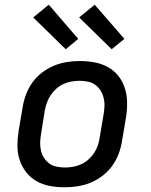

<svg xmlns="http://www.w3.org/2000/svg" viewBox="-20 -787 640 815"><path d="M255 8Q223 8 192.5 2.5Q162 -3 136 -17.5Q110 -32 91.5 -55.5Q73 -79 63.5 -107.5Q54 -136 54 -167.5Q54 -199 59 -231L76 -331Q80 -358 90 -385Q100 -412 117 -436Q134 -460 158 -478.5Q182 -497 208.5 -508Q235 -519 263 -523.5Q291 -528 318 -528Q350 -528 380.5 -522.5Q411 -517 437.5 -502.5Q464 -488 482.5 -464.5Q501 -441 510 -412.5Q519 -384 519.5 -352.5Q520 -321 515 -289L498 -189Q494 -162 484 -135Q474 -108 457 -84Q440 -60 416 -41.5Q392 -23 365.5 -12Q339 -1 310.5 3.5Q282 8 255 8ZM256 -76Q273 -76 290 -79Q307 -82 324 -89.5Q341 -97 355 -109.5Q369 -122 379 -137Q389 -152 395 -169Q401 -186 403 -203L420 -303Q423 -321 423.5 -338.5Q424 -356 419.5 -373Q415 -390 406 -404Q397 -418 383.5 -427.5Q370 -437 352.5 -440.5Q335 -444 317 -444Q300 -444 283 -441Q266 -438 249.5 -430.5Q233 -423 219 -410.5Q205 -398 195 -383Q185 -368 179 -351Q173 -334 170 -317L154 -217Q151 -199 150.5 -181.5Q150 -164 154 -147Q158 -130 167.5 -116Q177 -102 190 -92.5Q203 -83 220.5 -79.5Q238 -76 256 -76ZM454 -578 316 -713 382 -767 508 -622ZM259 -578 121 -713 187 -767 312 -622Z"/></svg>

Font: Iosevka Custom Medium
Style: Italic
Weight: 500
Italic angle: -9°
Designer: Belleve Invis
Foundry: Belleve Invis
Version: Version 27.0.1